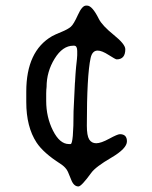

<svg xmlns="http://www.w3.org/2000/svg" viewBox="-20 -632 547 692"><path d="M146.5 -268.1Q146.5 -210 170.9 -161.4Q195.3 -112.8 228.5 -112.8H234.4Q245.1 -112.8 245.1 -231L250 -333L250.5 -337.4L252 -362.8Q252.9 -370.6 252.9 -375L254.4 -392.1Q258.3 -425.3 258.3 -433.1V-448.2Q258.3 -467.3 247.1 -467.3H244.1Q205.6 -467.3 176.8 -420.4Q147.9 -373.5 147.9 -318.8L147.5 -314L147 -309.6L146.5 -295.9ZM74.7 -264.2V-301.8Q74.7 -447.8 167.5 -501.5Q177.7 -507.3 201.2 -516.8Q224.6 -526.4 235.1 -535.4Q245.6 -544.4 260.7 -578.1Q275.9 -611.8 290 -611.8H293.9Q312.5 -611.8 336.4 -563.5Q348.6 -539.6 390.1 -506.1Q431.6 -472.7 431.6 -454.6Q431.6 -418 400.4 -418Q396.5 -418 371.8 -433.8Q347.2 -449.7 332 -449.7Q312.5 -449.7 306.6 -422.9Q293 -360.4 293 -179.2Q293 -143.1 301.5 -129.4Q310.1 -115.7 326.9 -115.7Q343.8 -115.7 373.8 -132.1Q403.8 -148.4 412.1 -148.4Q437.5 -148.4 437.5 -122.6Q437.5 -96.7 381.1 -63.7Q324.7 -30.8 309.1 -9.3Q273.4 40 262.7 40Q245.6 40 236.3 15.1Q231.9 3.9 224.9 -12.5Q217.8 -28.8 197.3 -42Q136.7 -80.6 111.8 -118.2Q74.7 -174.8 74.7 -264.2Z"/></svg>

Font: Averia Sans Libre Light
Style: Regular
Weight: 300
Version: Version 1.002